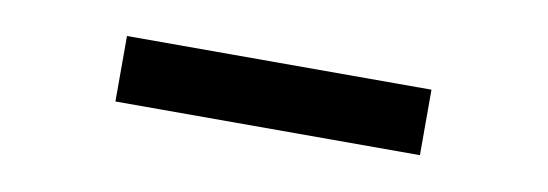

<svg xmlns="http://www.w3.org/2000/svg" viewBox="-25 -428 659 231"><g transform="rotate(10 304.0 -313.0)"><path d="M490 -273H118V-353H490Z"/></g></svg>

Font: Be Vietnam Pro Variable Thin
Style: Regular
Weight: 100
Designer: Lam Bao, Tony Le, Vietanh Nguyen
Foundry: Yellow Type Foundry
Version: Version 1.002